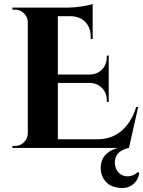

<svg xmlns="http://www.w3.org/2000/svg" viewBox="-20 -738 715 958"><path d="M668.9 120.1 674.8 126Q669.9 158.7 647.2 178.7Q624.5 198.7 596.2 200Q567.9 201.2 540.8 191.2Q513.7 181.2 496.6 153.6Q479.5 126 482.9 88.9Q486.3 52.7 511 29.8Q535.6 6.8 570.8 0H42V-9.8H54.7Q81.1 -9.8 99.6 -28.3Q118.2 -46.9 118.7 -72.8V-630.4Q116.7 -655.3 98.4 -672.6Q80.1 -689.9 54.7 -689.9H42V-700.2H323.2Q354.5 -700.7 391.1 -706.3Q427.7 -711.9 442.4 -718.3V-543.5H432.6V-555.2Q432.6 -600.1 406.2 -627.7Q379.9 -655.3 335 -657.2H268.6V-366.2H427.7Q464.8 -366.7 488.8 -391.1Q512.7 -415.5 512.7 -452.1V-460.4L522.5 -460.9V-229.5L512.7 -230V-238.3Q512.7 -274.4 489 -298.8Q465.3 -323.2 429.2 -324.2H268.6V-43H463.9Q537.1 -43 586.4 -85.2Q635.7 -127.4 659.7 -204.1H669.4L623.5 0H621.6Q549.3 17.6 553.2 78.1Q555.2 106.9 573.5 124.8Q591.8 142.6 618.4 141.8Q645 141.1 668.9 120.1Z"/></svg>

Font: Cinzel Decorative Bold
Style: Regular
Weight: 700
Designer: Natanael Gama
Version: Version 1.001;PS 001.001;hotconv 1.0.56;makeotf.lib2.0.21325